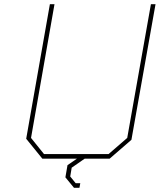

<svg xmlns="http://www.w3.org/2000/svg" viewBox="-20 -757 762 916"><path d="M333 139 292 89 302 31 347 0H182L105 -95L218 -737H240L128 -99L190 -22H498L587 -99L700 -737H722L607 -90L503 0H384L322 43L315 85L341 117H363L359 139Z"/></svg>

Font: Tomorrow Thin
Style: Italic
Weight: 250
Italic angle: -10°
Designer: Tony de Marco, Monica Rizzolli
Foundry: Just in Type
Version: Version 2.002